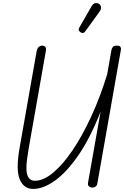

<svg xmlns="http://www.w3.org/2000/svg" viewBox="-20 -1227 812 1256"><path d="M197 9Q136 9 109.5 -52.8Q83 -114.5 107.5 -255.5L219.5 -891Q221.5 -902 226.2 -910.5Q231 -919 238.8 -923.8Q246.5 -928.5 256.5 -928.5Q270.5 -928 276.8 -919.2Q283 -910.5 280.5 -896.5L167.5 -255Q161.5 -219.5 156.5 -182.5Q151.5 -145.5 153.2 -114.2Q155 -83 167.8 -63.8Q180.5 -44.5 209 -44.5Q264 -44.5 327 -96.8Q390 -149 454 -243.2Q518 -337.5 576.5 -464.2Q635 -591 681 -740L709 -900Q711.5 -912 718.8 -920.2Q726 -928.5 743 -928.5Q761.5 -928.5 767.2 -921Q773 -913.5 770.5 -899L617 -28Q615 -13.5 605.8 -6.8Q596.5 0 585 0Q571 0 562 -7.8Q553 -15.5 556 -32.5L638 -496.5Q571 -325.5 494 -213.2Q417 -101 340.2 -46Q263.5 9 197 9ZM508 -1015Q500 -1020 496 -1027.5Q492 -1035 501 -1050.5L578 -1184.5Q590.5 -1206 605.8 -1206.8Q621 -1207.5 630 -1200Q641.5 -1189.5 641 -1176.8Q640.5 -1164 632 -1152L539.5 -1024Q530.5 -1011.5 522.8 -1011.2Q515 -1011 508 -1015Z"/></svg>

Font: Edu AU VIC WA NT Pre
Style: Regular
Weight: 400
Designer: Tina and Corey Anderson, Eben Sorkin, Mirko Velimirovic
Foundry: Google for Education
Version: Version 1.001